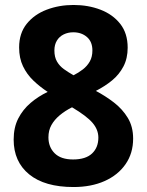

<svg xmlns="http://www.w3.org/2000/svg" viewBox="-20 -743 591 773"><path d="M276 10Q160 10 97.5 -41Q35 -92 35 -181Q35 -230 53.5 -266Q72 -302 103 -328.5Q134 -355 172 -373Q140 -394 114 -419Q88 -444 72.5 -476.5Q57 -509 57 -552Q57 -609 87.5 -647Q118 -685 168 -704Q218 -723 276 -723Q335 -723 384.5 -704Q434 -685 464 -647Q494 -609 494 -551Q494 -508 477 -475.5Q460 -443 431.5 -419.5Q403 -396 366 -377Q404 -357 438.5 -330.5Q473 -304 494.5 -268.5Q516 -233 516 -185Q516 -126 485.5 -82Q455 -38 401 -14Q347 10 276 10ZM274 -101Q325 -101 350.5 -125Q376 -149 376 -189Q376 -221 352.5 -248.5Q329 -276 270 -311Q242 -297 220.5 -279Q199 -261 187 -239.5Q175 -218 175 -190Q175 -151 200 -126Q225 -101 274 -101ZM276 -440Q296 -450 313.5 -463.5Q331 -477 341.5 -495.5Q352 -514 352 -540Q352 -575 330 -594Q308 -613 275 -613Q254 -613 236.5 -604.5Q219 -596 209 -579.5Q199 -563 199 -540Q199 -513 209.5 -495Q220 -477 237.5 -464.5Q255 -452 276 -440Z"/></svg>

Font: Noto Sans Devanagari
Style: Bold
Weight: 700
Version: Version 2.003